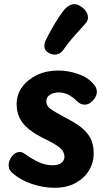

<svg xmlns="http://www.w3.org/2000/svg" viewBox="-20 -884 510 912"><path d="M424 -485Q432 -477 436 -467.5Q440 -458 440 -447Q440 -434 431.5 -420Q423 -406 410 -396.5Q397 -387 383 -387Q370 -387 361 -392Q352 -397 345 -404Q332 -418 309.5 -431.5Q287 -445 258 -445Q235 -445 217.5 -434Q200 -423 200 -403Q200 -380 220.5 -366Q241 -352 287 -327Q325 -308 356.5 -286Q388 -264 406.5 -233Q425 -202 425 -155Q425 -111 402.5 -74Q380 -37 338.5 -14.5Q297 8 240 8Q185 8 131 -10.5Q77 -29 39 -62Q31 -69 26 -77.5Q21 -86 21 -99Q21 -122 37 -142Q53 -162 73 -162Q80 -162 85.5 -160Q91 -158 98 -153Q130 -130 162.5 -114.5Q195 -99 229 -99Q257 -99 271.5 -110.5Q286 -122 286 -138Q286 -165 262.5 -183.5Q239 -202 201 -220Q148 -245 117 -270.5Q86 -296 72.5 -325Q59 -354 59 -389Q59 -435 85.5 -471Q112 -507 156.5 -528Q201 -549 256 -549Q303 -549 350 -533Q397 -517 424 -485ZM280 -646Q270 -631 251 -626Q232 -621 211 -633Q192 -644 191 -661Q190 -678 197 -692Q209 -717 225 -745.5Q241 -774 258 -800Q275 -826 287 -840Q305 -859 324.5 -863.5Q344 -868 368 -851Q391 -835 396.5 -812Q402 -789 385 -771Q371 -755 339.5 -720.5Q308 -686 280 -646Z"/></svg>

Font: Playpen Sans SemiBold
Style: Regular
Weight: 600
Designer: Laura Meseguer, Veronika Burian, José Scaglione
Foundry: TypeTogether
Version: Version 1.001